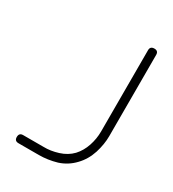

<svg xmlns="http://www.w3.org/2000/svg" viewBox="-159 -729 738 819"><g transform="rotate(30 210.0 -320.0)"><path d="M379.9 -219.7Q379.9 -179.7 366.2 -135.7Q351.6 -90.8 321.3 -59.6Q290 -26.4 247.1 -12.7Q203.1 0 160.2 0Q131.8 0 114.3 0Q105.5 0 99.6 0Q80.1 0 59.6 0Q40 0 40 -19.5Q40 -40 59.6 -40Q80.1 -40 99.6 -40Q120.1 -40 160.2 -40Q194.3 -39.1 231.4 -50.8Q268.6 -62.5 293 -87.9Q316.4 -113.3 328.1 -148.4Q339.8 -183.6 339.8 -219.7Q339.8 -241.2 339.8 -420.9Q339.8 -599.6 339.8 -620.1Q339.8 -639.6 360.4 -639.6Q379.9 -639.6 379.9 -620.1Q379.9 -599.6 379.9 -419.9Q379.9 -240.2 379.9 -219.7Z"/></g></svg>

Font: Demofont
Style: Regular
Weight: 400
Version: Version 1.0